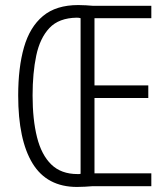

<svg xmlns="http://www.w3.org/2000/svg" viewBox="-20 -737 665 760"><path d="M290 -717Q308 -717 321 -716Q334 -715 348 -714H579V-665H354V-399H567V-349H354V-51H579V0H346Q332 1 317 2Q302 3 285 3Q166 3 109 -90Q52 -183 52 -359Q52 -470 75 -550Q98 -630 150 -673.5Q202 -717 290 -717ZM284 -667Q213 -666 175.5 -626Q138 -586 123.5 -517Q109 -448 109 -359Q109 -264 126.5 -194Q144 -124 183 -86Q222 -48 287 -48Q291 -48 293.5 -48Q296 -48 299 -49V-665Q293 -667 284 -667Z"/></svg>

Font: Noto Sans ExtraCondensed Light
Style: Regular
Weight: 300
Width: 2
Designer: Monotype Design Team
Foundry: Monotype Imaging Inc.
Version: Version 2.013; ttfautohint (v1.8.4.7-5d5b)